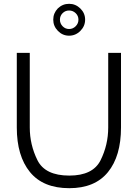

<svg xmlns="http://www.w3.org/2000/svg" viewBox="-20 -977 723 1006"><path d="M68 -700H136V-309Q136 -219 176 -138Q216 -57 343 -57Q467 -57 507 -137.5Q547 -218 547 -309V-700H614V-309Q614 -159 545.5 -75Q477 9 343 9Q206 9 137 -75.5Q68 -160 68 -309ZM283 -933Q308 -957 342 -957Q376 -957 401 -932.5Q426 -908 426 -874Q426 -840 401 -815Q376 -790 342 -790Q308 -790 283.5 -815Q259 -840 259 -874Q259 -908 283 -933ZM294 -874Q294 -854 308 -839.5Q322 -825 342 -825Q362 -825 376.5 -839.5Q391 -854 391 -874Q391 -894 376.5 -908Q362 -922 342 -922Q322 -922 308 -908Q294 -894 294 -874Z"/></svg>

Font: Lopes Sans Light
Style: Regular
Weight: 300
Designer: Gabriel Lam, Diego Maldonado
Foundry: TypeRant, Foresti Design
Version: Version 4.000